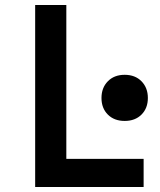

<svg xmlns="http://www.w3.org/2000/svg" viewBox="-20 -750 640 770"><path d="M121 0V-730H246V-113H556V0ZM480 -265Q438 -265 412.5 -290.5Q387 -316 387 -357Q387 -398 412.5 -424Q438 -450 480 -450Q522 -450 547.5 -424Q573 -398 573 -357Q573 -316 547.5 -290.5Q522 -265 480 -265Z"/></svg>

Font: JetBrains Mono NL
Style: Bold
Weight: 700
Monospace: yes
Designer: Philipp Nurullin, Konstantin Bulenkov
Foundry: JetBrains
Version: Version 2.305; ttfautohint (v1.8.4.7-5d5b)